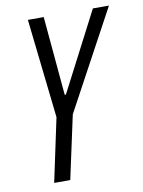

<svg xmlns="http://www.w3.org/2000/svg" viewBox="-80 -744 596 800"><g transform="rotate(-10 218.5 -344.0)"><path d="M84 0 141 -268 94 -688H161L191 -354H196L369 -688H437L210 -268L152 0Z"/></g></svg>

Font: Saira ExtraCondensed
Style: Italic
Weight: 400
Width: 2
Italic angle: -12°
Designer: Hector Gatti with collaboration of the Omnibus-Type team
Foundry: Omnibus-Type
Version: Version 1.101